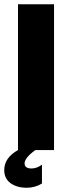

<svg xmlns="http://www.w3.org/2000/svg" viewBox="-25 -708 335 906"><path d="M60 0V-688H230V0H142Q91 37 91 63Q91 87 124 87Q149 87 173 69V158Q140 178 101 178Q55 178 25 156.5Q-5 135 -5 94Q-5 37 60 0Z"/></svg>

Font: Roundo
Style: Bold
Weight: 700
Designer: Namrata Goyal (Gurmukhi), Shiva Nallaperumal (Latin)
Foundry: Indian Type Foundry
Version: Version 1.000;PS 1.0;hotconv 1.0.88;makeotf.lib2.5.647800